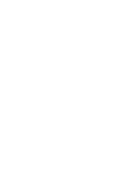

<svg xmlns="http://www.w3.org/2000/svg" viewBox="-20 -670 440 640"><path d="M300 -50Q300 -50 300 -50Q300 -50 300 -50Q300 -50 300 -50Q300 -50 300 -50Q300 -50 300 -50Q300 -50 300 -50Q300 -50 300 -50Q300 -50 300 -50Q300 -50 300 -50Q300 -50 300 -50Q300 -50 300 -50Q300 -50 300 -50ZM200 -50Q200 -50 200 -50Q200 -50 200 -50Q200 -50 200 -50Q200 -50 200 -50Q200 -50 200 -50Q200 -50 200 -50Q200 -50 200 -50Q200 -50 200 -50Q200 -50 200 -50Q200 -50 200 -50Q200 -50 200 -50Q200 -50 200 -50ZM100 -450Q100 -450 100 -450Q100 -450 100 -450Q100 -450 100 -450Q100 -450 100 -450Q100 -450 100 -450Q100 -450 100 -450Q100 -450 100 -450Q100 -450 100 -450Q100 -450 100 -450Q100 -450 100 -450Q100 -450 100 -450Q100 -450 100 -450ZM100 -350Q100 -350 100 -350Q100 -350 100 -350Q100 -350 100 -350Q100 -350 100 -350Q100 -350 100 -350Q100 -350 100 -350Q100 -350 100 -350Q100 -350 100 -350Q100 -350 100 -350Q100 -350 100 -350Q100 -350 100 -350Q100 -350 100 -350ZM300 -150Q300 -150 300 -150Q300 -150 300 -150Q300 -150 300 -150Q300 -150 300 -150Q300 -150 300 -150Q300 -150 300 -150Q300 -150 300 -150Q300 -150 300 -150Q300 -150 300 -150Q300 -150 300 -150Q300 -150 300 -150Q300 -150 300 -150ZM300 -250Q300 -250 300 -250Q300 -250 300 -250Q300 -250 300 -250Q300 -250 300 -250Q300 -250 300 -250Q300 -250 300 -250Q300 -250 300 -250Q300 -250 300 -250Q300 -250 300 -250Q300 -250 300 -250Q300 -250 300 -250Q300 -250 300 -250ZM300 -450Q300 -450 300 -450Q300 -450 300 -450Q300 -450 300 -450Q300 -450 300 -450Q300 -450 300 -450Q300 -450 300 -450Q300 -450 300 -450Q300 -450 300 -450Q300 -450 300 -450Q300 -450 300 -450Q300 -450 300 -450Q300 -450 300 -450ZM300 -350Q300 -350 300 -350Q300 -350 300 -350Q300 -350 300 -350Q300 -350 300 -350Q300 -350 300 -350Q300 -350 300 -350Q300 -350 300 -350Q300 -350 300 -350Q300 -350 300 -350Q300 -350 300 -350Q300 -350 300 -350Q300 -350 300 -350ZM100 -250Q100 -250 100 -250Q100 -250 100 -250Q100 -250 100 -250Q100 -250 100 -250Q100 -250 100 -250Q100 -250 100 -250Q100 -250 100 -250Q100 -250 100 -250Q100 -250 100 -250Q100 -250 100 -250Q100 -250 100 -250Q100 -250 100 -250ZM100 -150Q100 -150 100 -150Q100 -150 100 -150Q100 -150 100 -150Q100 -150 100 -150Q100 -150 100 -150Q100 -150 100 -150Q100 -150 100 -150Q100 -150 100 -150Q100 -150 100 -150Q100 -150 100 -150Q100 -150 100 -150Q100 -150 100 -150ZM300 -650Q300 -650 300 -650Q300 -650 300 -650Q300 -650 300 -650Q300 -650 300 -650Q300 -650 300 -650Q300 -650 300 -650Q300 -650 300 -650Q300 -650 300 -650Q300 -650 300 -650Q300 -650 300 -650Q300 -650 300 -650Q300 -650 300 -650ZM100 -650Q100 -650 100 -650Q100 -650 100 -650Q100 -650 100 -650Q100 -650 100 -650Q100 -650 100 -650Q100 -650 100 -650Q100 -650 100 -650Q100 -650 100 -650Q100 -650 100 -650Q100 -650 100 -650Q100 -650 100 -650Q100 -650 100 -650Z"/></svg>

Font: TINY 5x3
Style: Regular
Weight: 400
Designer: Jack Halten Fahnestock
Foundry: Velvetyne Type Foundry
Version: Version 1.002